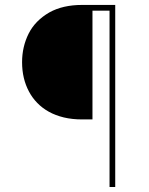

<svg xmlns="http://www.w3.org/2000/svg" viewBox="-20 -747 594 767"><path d="M440.3 0H417.6V-704.5H349.4V-269.9H308.2Q268.1 -269.9 234.9 -277.9Q201.7 -285.9 175.2 -300.6Q148.8 -315.3 128.9 -335.8Q109 -356.2 95.9 -381Q68.2 -432.5 68.2 -498.6Q68.2 -560.4 94.5 -612.9Q120.7 -664.8 177.2 -697.4Q230.8 -727.3 308.2 -727.3H440.3Z"/></svg>

Font: Linik Sans Thin
Style: Regular
Weight: 100
Designer: Fonts by Rasmus Andersson / Changes by Cristiano Sobral with parts from Marc Monis
Foundry: rsms
Version: Version 3.020; ttfautohint (v1.6)